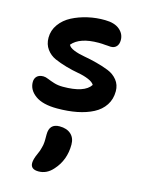

<svg xmlns="http://www.w3.org/2000/svg" viewBox="-129 -598 774 1027"><g transform="rotate(15 258.0 -85.0)"><path d="M195.8 1Q116.2 1 75.2 -28.8Q34.2 -58.6 34.2 -102.1Q34.2 -122.1 46.4 -134Q58.6 -146 82 -146Q93.8 -146 109.4 -139.4Q125 -132.8 146.7 -126Q168.5 -119.1 195.8 -119.1Q315.4 -119.1 348.1 -169.9Q339.8 -184.6 314 -195.3Q288.1 -206.1 255.9 -211.7Q223.6 -217.3 187.7 -227.5Q151.9 -237.8 122.3 -250.7Q92.8 -263.7 73.5 -290Q54.2 -316.4 54.2 -353Q54.2 -394 78.4 -427.5Q102.5 -460.9 141.6 -481.2Q180.7 -501.5 227.8 -512.2Q274.9 -522.9 323.2 -522Q375.5 -521.5 403.3 -498Q431.2 -474.6 431.2 -439.9Q431.2 -417.5 419.7 -404.8Q408.2 -392.1 388.2 -392.1Q377.9 -392.1 358.6 -394Q339.4 -396 320.8 -396Q216.3 -396 174.8 -346.2Q181.2 -331.5 206.8 -321.3Q232.4 -311 265.4 -305.4Q298.3 -299.8 335.7 -290Q373 -280.3 404.1 -267.8Q435.1 -255.4 455.6 -230Q476.1 -204.6 476.1 -168.9Q476.1 -125 454.3 -91.8Q432.6 -58.6 394 -38.6Q355.5 -18.6 305.7 -8.8Q255.9 1 195.8 1ZM187 352.1Q143.1 352.1 143.1 316.9Q143.1 296.4 158.2 263.2Q163.1 252.9 166.5 243.4Q169.9 233.9 172.1 224.1Q174.3 214.4 175.8 208.5Q177.2 202.6 177.7 192.1Q178.2 181.6 178.2 178.7Q178.2 175.8 178.2 163.6Q178.2 151.4 178.2 149.9Q178.2 89.8 234.9 89.8Q274.9 89.8 297.9 110.6Q320.8 131.3 320.8 168Q320.8 253.9 267.1 313Q233.4 352.1 187 352.1Z"/></g></svg>

Font: Shantell Sans Bouncy
Style: Regular
Weight: 600
Designer: Stephen Nixon, Anya Danilova, Shantell Martin
Foundry: Arrow Type
Version: Version 1.006;[9816181b4]